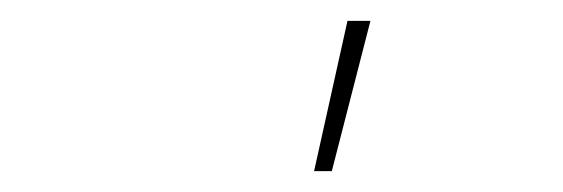

<svg xmlns="http://www.w3.org/2000/svg" viewBox="-20 -764 540 184"><path d="M281 -600 313 -744H335L298 -600Z"/></svg>

Font: Iosevka Thin Oblique
Style: Regular
Weight: 100
Italic angle: -9°
Monospace: yes
Designer: Belleve Invis
Foundry: Belleve Invis
Version: Version 32.5.0; ttfautohint (v1.8.4)